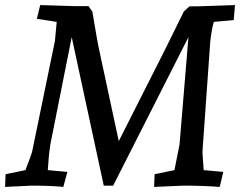

<svg xmlns="http://www.w3.org/2000/svg" viewBox="-25 -730 947 755"><path d="M720 -705H748L899 -710L894 -651L816 -644Q808 -620 802 -569L771 -132L776 -61L853 -54L839 5Q775 0 696 0L581 5L583 -45L661 -61Q679 -153 681 -162L716 -584L420 0H383L257 -584L173 -162Q166 -116 163 -61L240 -54L224 5Q176 0 99 0L-5 5L-3 -45L75 -61Q97 -118 101 -132L191 -569L198 -644L120 -656L133 -710L265 -706H323L338 -685Q360 -553 366 -529L442 -175L625 -537L698 -685Z"/></svg>

Font: Andada
Style: Italic
Weight: 400
Italic angle: -8.29999°
Designer: Carolina Giovagnoli
Foundry: Carolina Giovagnoli
Version: Version 1.003